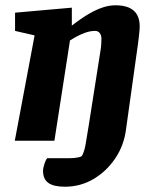

<svg xmlns="http://www.w3.org/2000/svg" viewBox="-20 -533 587 727"><path d="M226 174Q183 174 163 159.5Q143 145 143 114Q143 103 148.5 86.5Q154 70 159 66H244Q261 66 275.5 63Q290 60 291 56Q299 41 303.5 17Q308 -7 315 -52L362 -351Q363 -358 363.5 -367.5Q364 -377 364 -387Q364 -400 357.5 -408Q351 -416 340 -416Q321 -416 301 -408.5Q281 -401 266 -392.5Q251 -384 245 -380L186 0H36L111 -399L37 -416V-485L252 -504V-436Q288 -464 316.5 -480.5Q345 -497 369.5 -505Q394 -513 417 -513Q509 -513 509 -433Q509 -422 506 -395Q503 -368 498 -335L457 -42Q449 19 415.5 68Q382 117 333 145.5Q284 174 226 174Z"/></svg>

Font: Faustina Light ExtraBold
Style: Italic
Weight: 800
Italic angle: -8°
Version: Version 1.200